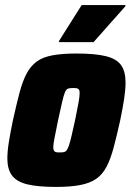

<svg xmlns="http://www.w3.org/2000/svg" viewBox="-20 -729 516 757"><path d="M201 8Q128 8 86.5 -2.5Q45 -13 27 -37.5Q9 -62 9 -104Q9 -132 15 -169.5Q21 -207 31 -255Q45 -318 57 -363.5Q69 -409 85 -439Q101 -469 125 -486.5Q149 -504 187.5 -511Q226 -518 282 -518Q355 -518 397.5 -507.5Q440 -497 457.5 -472Q475 -447 475 -404Q475 -376 469.5 -339.5Q464 -303 454 -255Q440 -192 428 -147Q416 -102 400 -71.5Q384 -41 359.5 -24Q335 -7 296.5 0.5Q258 8 201 8ZM216 -128Q226 -128 232.5 -129.5Q239 -131 243.5 -137.5Q248 -144 252.5 -157.5Q257 -171 262.5 -195Q268 -219 276 -255Q285 -299 289.5 -324Q294 -349 294 -362Q294 -372 291 -376Q288 -380 282.5 -381Q277 -382 268 -382Q255 -382 248 -379.5Q241 -377 236 -365Q231 -353 225 -327Q219 -301 209 -255Q200 -210 195 -185Q190 -160 190 -148Q190 -139 193 -134.5Q196 -130 201.5 -129Q207 -128 216 -128ZM212 -563 213 -568 302 -709H475L474 -704L349 -563Z"/></svg>

Font: Saira SemiCondensed Black
Style: Italic
Weight: 900
Width: 4
Italic angle: -12°
Designer: Hector Gatti with collaboration of the Omnibus-Type team
Foundry: Omnibus-Type
Version: Version 1.101